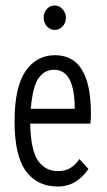

<svg xmlns="http://www.w3.org/2000/svg" viewBox="-20 -669 390 699"><path d="M190 10Q115 10 74 -46.5Q33 -103 33 -227Q33 -352 73 -410Q113 -468 180 -468Q220 -468 249 -447.5Q278 -427 294.5 -379.5Q311 -332 311 -251Q311 -235 309 -219H90Q92 -122 118.5 -84Q145 -46 191 -46Q218 -46 236.5 -57.5Q255 -69 269 -90L302 -54Q282 -24 254 -7Q226 10 190 10ZM92 -273H252Q252 -415 177 -415Q142 -415 120.5 -384.5Q99 -354 92 -273ZM179 -560Q163 -560 151 -573Q139 -586 139 -604Q139 -623 150.5 -636Q162 -649 179 -649Q196 -649 208 -635.5Q220 -622 220 -604Q220 -586 208 -573Q196 -560 179 -560Z"/></svg>

Font: Inconsolata ExtraCondensed
Style: Regular
Weight: 400
Width: 2
Monospace: yes
Designer: Raph Levien, Cyreal, Brenton Simpson
Foundry: Raph Levien, Cyreal, Google
Version: Version 3.001; ttfautohint (v1.8.2.53-6de2)